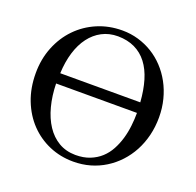

<svg xmlns="http://www.w3.org/2000/svg" viewBox="-122 -806 968 950"><g transform="rotate(20 361.5 -331.5)"><path d="M147 -318.8Q148.4 -254.4 162.8 -199.7Q177.2 -145 203.6 -105Q230 -64.9 268.3 -42.2Q306.6 -19.5 356.9 -19Q399.9 -19 432.6 -32Q465.3 -44.9 489.5 -67.1Q513.7 -89.4 529.5 -118.9Q545.4 -148.4 555.2 -181.9Q564.9 -215.3 568.8 -250.5Q572.8 -285.6 572.8 -318.8ZM570.3 -373.5Q565.9 -436.5 551 -486.6Q536.1 -536.6 509.5 -571.3Q482.9 -606 444.6 -624.3Q406.2 -642.6 356 -643.1Q309.1 -643.1 272 -623.5Q234.9 -604 208.3 -568.6Q181.6 -533.2 166.5 -483.4Q151.4 -433.6 148.9 -373.5ZM683.1 -335Q683.1 -284.7 671.9 -239.3Q660.6 -193.8 639.9 -155Q619.1 -116.2 589.8 -84.7Q560.5 -53.2 524.4 -30.8Q488.3 -8.3 446.3 3.7Q404.3 15.6 357.9 15.6Q290.5 15.6 231.7 -9.5Q172.9 -34.7 128.9 -80.6Q85 -126.5 59.8 -190.7Q34.7 -254.9 34.7 -333Q34.7 -407.2 60.1 -470.5Q85.4 -533.7 130.1 -579.8Q174.8 -626 235.4 -651.9Q295.9 -677.7 366.7 -677.7Q410.2 -677.7 450.4 -666Q490.7 -654.3 525.9 -632.8Q561 -611.3 589.8 -580.6Q618.7 -549.8 639.4 -511.7Q660.2 -473.6 671.6 -429Q683.1 -384.3 683.1 -335Z"/></g></svg>

Font: Doulos SIL
Style: Regular
Weight: 400
Designer: Walt Agee, Victor Gaultney, Peter Martin, Debbi Hosken
Foundry: SIL International
Version: Version 4.110; 2011; Maintenance release